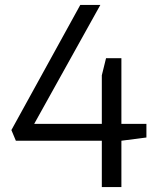

<svg xmlns="http://www.w3.org/2000/svg" viewBox="-20 -756 635 775"><path d="M391 -188H44L26 -231L304 -736H385L118 -256H391V-452L408 -521H470V-256H571V-201L470 -188V-1H391Z"/></svg>

Font: Exo
Style: Regular
Weight: 400
Designer: Natanael Gama
Foundry: Natanael Gama
Version: Version 1.500; ttfautohint (v1.6)